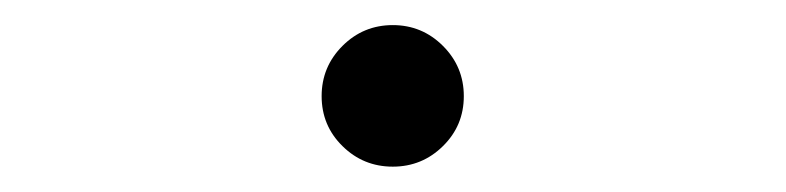

<svg xmlns="http://www.w3.org/2000/svg" viewBox="-20 -123 626 153"><path d="M293 9.8Q269.5 9.8 252.9 -6.6Q236.3 -22.9 236.3 -46.4Q236.3 -69.8 252.9 -86.4Q269.5 -103 293 -103Q316.4 -103 333 -86.4Q349.6 -69.8 349.6 -46.4Q349.6 -22.9 333 -6.6Q316.4 9.8 293 9.8Z"/></svg>

Font: Cascadia Mono PL Light
Style: Regular
Weight: 300
Monospace: yes
Designer: Aaron Bell
Foundry: Saja Typeworks
Version: Version 2404.023; ttfautohint (v1.8.4)